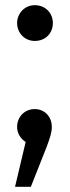

<svg xmlns="http://www.w3.org/2000/svg" viewBox="-20 -546 271 741"><path d="M114 -526C75 -526 46 -494 46 -457C46 -419 75 -388 114 -388C157 -388 184 -419 184 -457C184 -494 157 -526 114 -526ZM114 -125C75 -125 46 -95 46 -56C46 -32 59 -11 79 2L38 175H99L160 21C173 -14 180 -35 180 -56C180 -95 153 -125 114 -125Z"/></svg>

Font: Glow Sans SC Condensed Medium
Style: Regular
Weight: 600
Width: 3
Designer: Ryoko NISHIZUKA (kana, bopomofo & ideographs); Paul D. Hunt (Latin, Greek & Cyrillic); Sandoll Communications, Soo-young
Version: Version 0.93